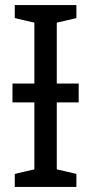

<svg xmlns="http://www.w3.org/2000/svg" viewBox="-20 -734 358 754"><path d="M280 -714V-663L203 -645V-406H289V-332H203V-69L280 -51V0H38V-51L115 -69V-332H29V-406H115V-645L38 -663V-714Z"/></svg>

Font: Noto Sans SemiCondensed
Style: Regular
Weight: 400
Width: 4
Designer: Monotype Design Team
Foundry: Monotype Imaging Inc.
Version: Version 2.013; ttfautohint (v1.8.4.7-5d5b)